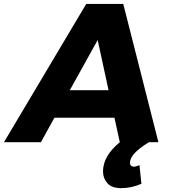

<svg xmlns="http://www.w3.org/2000/svg" viewBox="-79 -720 871 972"><path d="M535 232.5Q486.5 232.5 464.5 207.5Q442.5 182.5 442.5 148Q442.5 70 527.5 0L500.5 -124H196.5L128 0H-59L357.5 -700H545L723 0H675Q579 58 579 104Q579 122 597 124Q608 124 627 116L637 210.5Q586 232.5 535 232.5ZM470.5 -263.5 415.5 -517.5 274.5 -263.5Z"/></svg>

Font: Argentum Sans
Style: Bold Italic
Weight: 700
Italic angle: -11°
Designer: Julieta Ulanovsky (font), Cristiano Sobral (main changes and remaster)
Foundry: Julieta Ulanovsky (font), Cristiano Sobral (main changes and remaster)
Version: Version 2.007;June 15, 2022;FontCreator 14.0.0.2814 64-bit; 